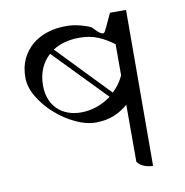

<svg xmlns="http://www.w3.org/2000/svg" viewBox="-81 -792 842 876"><g transform="rotate(-10 340.0 -353.5)"><path d="M558 8Q538 8 519 1Q500 -6 486 -23V-288Q458 -263 421 -247.5Q384 -232 334 -232Q292 -232 243 -255Q194 -278 152 -315Q110 -352 82 -398Q54 -444 54 -490Q54 -538 71.5 -575Q89 -612 119 -637.5Q149 -663 189.5 -676Q230 -689 276 -689Q310 -689 340 -681Q389 -668 396 -659Q431 -619 444 -629Q448 -631 486 -715L484 -714H560ZM277 -289Q315 -289 351 -301.5Q387 -314 417 -337L184 -577Q157 -553 142 -518.5Q127 -484 127 -439Q127 -403 138.5 -375Q150 -347 170 -328Q190 -309 217.5 -299Q245 -289 277 -289ZM486 -568Q451 -595 413.5 -610.5Q376 -626 327 -626Q255 -626 204 -593L435 -353Q451 -368 464 -386Q477 -404 486 -424Z"/></g></svg>

Font: ing115
Style: Regular
Weight: 400
Designer: Monotype Design Team
Foundry: Monotype Imaging Inc.
Version: Version 2.013